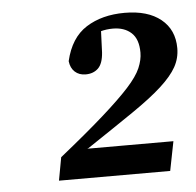

<svg xmlns="http://www.w3.org/2000/svg" viewBox="-39 -880 508 497"><g transform="rotate(-5 215.0 -631.0)"><path d="M95 -422 106 -482Q177 -539 221.5 -578.5Q266 -618 291 -645.5Q316 -673 325 -694Q334 -715 334 -734Q334 -769 316 -785.5Q298 -802 268 -802Q251 -802 235 -797.5Q219 -793 207 -785L238 -819L235 -743Q233 -714 220.5 -702Q208 -690 188 -690Q171 -690 160 -700Q149 -710 147 -728Q161 -788 202 -814Q243 -840 302 -840Q362 -840 396 -812.5Q430 -785 430 -737Q430 -711 417.5 -688.5Q405 -666 376.5 -640Q348 -614 299 -580.5Q250 -547 178 -499L175 -498H399L384 -422Z"/></g></svg>

Font: Source Serif 4 SemiBold
Style: Italic
Weight: 600
Italic angle: -12°
Designer: Frank Grießhammer
Foundry: Adobe Systems Incorporated
Version: Version 4.004;hotconv 1.0.116;makeotfexe 2.5.65601